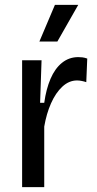

<svg xmlns="http://www.w3.org/2000/svg" viewBox="-20 -770 399 790"><path d="M71 0V-306V-522H151L145 -347H162Q170 -404 188 -446Q206 -488 235 -511.5Q264 -535 302 -535Q310 -535 319 -534Q328 -533 339 -529L335 -432Q326 -435 316 -437Q306 -439 297 -439Q264 -439 236.5 -413.5Q209 -388 190 -345Q171 -302 162 -249V0ZM216 -599H142L206 -750H302Z"/></svg>

Font: Bricolage Grotesque SemiCondensed
Style: Regular
Weight: 400
Width: 4
Designer: Mathieu Triay
Foundry: Atelier Triay
Version: Version 1.001;gftools[0.9.33.dev8+g029e19f]